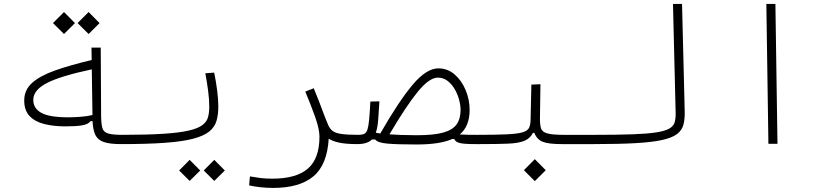

<svg xmlns="http://www.w3.org/2000/svg" viewBox="-20 -713 4142 952"><path d="M304.7 -86.4Q244.1 -86.4 198 -98.4Q151.9 -110.4 126 -138.4Q100.1 -166.5 100.1 -214.8Q100.1 -267.1 139.4 -302.2Q178.7 -337.4 253.4 -363.8Q328.1 -390.1 434.6 -415.5L433.6 -477.1H479.5L481.4 -136.7Q481.9 -98.6 487.5 -78.6Q493.2 -58.6 515.1 -51.5Q537.1 -44.4 585.9 -44.4Q606.4 -44.4 613.5 -40.3Q620.6 -36.1 620.6 -22Q620.6 -9.8 612.8 -4.2Q605 1.5 580.1 1.5Q523.9 1.5 494.1 -9Q464.4 -19.5 452.6 -44.4Q440.9 -69.3 439 -112.3L428.2 -111.8Q417.5 -96.7 387.7 -91.6Q357.9 -86.4 304.7 -86.4ZM435.1 -369.1Q282.7 -336.9 213.9 -302Q145 -267.1 145 -217.3Q145 -175.8 184.8 -153.6Q224.6 -131.3 318.8 -131.3Q341.3 -131.3 375 -133.5Q408.7 -135.7 438.5 -142.6ZM419.4 -544.4 364.7 -598.6 419.4 -653.3 473.6 -598.6ZM297.4 -544.4 242.7 -598.6 297.4 -653.3 351.6 -598.6Z M580.1 1.5Q568.8 1.5 568.8 -23.9Q568.8 -44.4 585.9 -44.4Q709 -44.4 788.8 -49.6Q868.7 -54.7 915.3 -65.4Q961.9 -76.2 983.6 -92.8Q1005.4 -109.4 1011.5 -132.1Q1017.6 -154.8 1017.6 -184.6Q1017.6 -221.2 1011.7 -264.9Q1005.9 -308.6 998 -349.6L1042 -353Q1050.8 -311 1056.6 -265.6Q1062.5 -220.2 1062.5 -185.5Q1062.5 -144.5 1053.5 -113.8Q1044.4 -83 1017.6 -61Q990.7 -39.1 937.7 -25.1Q884.8 -11.2 797.6 -4.9Q710.4 1.5 580.1 1.5ZM920.4 184.1 868.2 132.3 920.4 79.6 972.7 132.3ZM1042.5 184.1 990.2 132.3 1042.5 79.6 1094.7 132.3Z M1609.9 -25.4Q1602.5 104 1533.9 161.4Q1465.3 218.8 1334 218.8Q1302.2 218.8 1271 215.3Q1239.7 211.9 1215.3 206.1L1219.2 161.6Q1246.6 166.5 1271.7 169.7Q1296.9 172.9 1329.6 172.9Q1449.2 172.9 1506.6 123Q1564 73.2 1564 -35.6Q1564 -73.2 1542.5 -133.5Q1521 -193.8 1493.7 -258.8L1535.6 -275.4Q1563.5 -207.5 1578.6 -166Q1593.8 -124.5 1607.9 -91.8Q1615.7 -74.2 1629.4 -63.7Q1643.1 -53.2 1672.6 -48.8Q1702.1 -44.4 1757.8 -44.4Q1776.4 -44.4 1783 -39.3Q1789.6 -34.2 1789.6 -21.5Q1789.6 -8.3 1779.5 -3.4Q1769.5 1.5 1752 1.5Q1694.3 1.5 1661.1 -5.9Q1627.9 -13.2 1609.9 -25.4Z M2338.4 1.5Q2281.2 1.5 2260 -3.7Q2238.8 -8.8 2231.9 -23.9H2222.7Q2161.6 3.4 2045.9 3.4Q1948.7 3.4 1900.1 -1Q1851.6 -5.4 1840.3 -21.5H1824.2Q1801.3 1.5 1752 1.5L1757.8 -44.4Q1775.4 -44.4 1785.9 -49.3Q1796.4 -54.2 1801.8 -70.3Q1807.1 -86.4 1810.3 -119.6Q1813.5 -152.8 1816.4 -209.5L1861.3 -210.4Q1857.9 -158.7 1855.2 -119.9Q1852.5 -81.1 1843.3 -54.7Q1854 -52.7 1865.7 -51.3Q1958 -212.4 2026.4 -293.2Q2094.7 -374 2153.3 -374Q2199.7 -374 2234.6 -343.5Q2269.5 -313 2289.1 -265.6Q2308.6 -218.3 2308.6 -168Q2308.6 -86.9 2259.8 -46.4Q2283.7 -44.9 2302 -44.7Q2320.3 -44.4 2343.8 -44.4Q2363.3 -44.4 2369.4 -39.3Q2375.5 -34.2 2375.5 -22.5Q2375.5 -11.2 2368.2 -4.9Q2360.8 1.5 2338.4 1.5ZM1911.1 -46.9Q1939 -44.9 1972.9 -43.7Q2006.8 -42.5 2047.4 -42.5Q2129.4 -42.5 2176.8 -55.4Q2224.1 -68.4 2243.9 -96.2Q2263.7 -124 2263.7 -168Q2263.7 -190.9 2256.3 -218.5Q2249 -246.1 2234.6 -271Q2220.2 -295.9 2199.2 -312Q2178.2 -328.1 2150.9 -328.1Q2108.4 -328.1 2050.8 -257.3Q1993.2 -186.5 1911.1 -46.9Z M2337.9 1.5 2343.8 -44.4Q2437.5 -44.4 2491.5 -46.9Q2545.4 -49.3 2570.8 -56.9Q2596.2 -64.5 2603.3 -79.3Q2610.4 -94.2 2610.8 -119.1L2614.7 -293.5L2659.7 -295.4L2657.2 -124Q2657.2 -93.8 2662.6 -76.4Q2668 -59.1 2692.9 -51.8Q2717.8 -44.4 2776.4 -44.4H2929.7Q2948.2 -44.4 2954.8 -40.8Q2961.4 -37.1 2961.4 -22Q2961.4 -7.3 2951.4 -2.9Q2941.4 1.5 2923.8 1.5H2765.1Q2699.7 1.5 2670.9 -10Q2642.1 -21.5 2629.4 -54.2H2622.6Q2608.4 -26.4 2579.8 -14.6Q2551.3 -2.9 2498.8 -0.7Q2446.3 1.5 2359.9 1.5Q2354.5 1.5 2349.1 1.5Q2343.8 1.5 2337.9 1.5ZM2631.8 185.1 2577.6 130.9 2631.8 76.2 2686 130.9Z M2923.8 1.5Q2897 1.5 2897 -21Q2897 -35.2 2906 -39.8Q2915 -44.4 2929.7 -44.4Q3043 -44.4 3116.9 -47.1Q3190.9 -49.8 3234.4 -56.6Q3277.8 -63.5 3298.6 -75.4Q3319.3 -87.4 3325 -106.2Q3330.6 -125 3330.1 -151.4L3316.9 -693.4H3361.8L3375 -161.1Q3376 -122.6 3368.7 -94.7Q3361.3 -66.9 3336.9 -48.3Q3312.5 -29.8 3262.9 -18.8Q3213.4 -7.8 3130.9 -3.2Q3048.3 1.5 2923.8 1.5Z M3790 0 3779.8 -693.4H3824.7L3835 0Z"/></svg>

Font: Cascadia Code ExtraLight
Style: Regular
Weight: 200
Monospace: yes
Designer: Aaron Bell
Foundry: Saja Typeworks
Version: Version 2407.024; ttfautohint (v1.8.4)